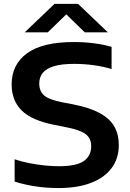

<svg xmlns="http://www.w3.org/2000/svg" viewBox="-20 -968 678 998"><path d="M284.5 9.5Q222.5 9.5 164.8 0.8Q107 -8 56 -24V-140Q91.5 -128 132 -120Q172.5 -112 212.5 -108Q252.5 -104 286 -104Q377.5 -104 415.8 -131Q454 -158 454 -207.5Q454 -249.5 424.8 -271.2Q395.5 -293 320.5 -307.5L265 -318.5Q146 -341.5 93.2 -393.2Q40.5 -445 40.5 -529Q40.5 -633 120.8 -691.2Q201 -749.5 362.5 -749.5Q418.5 -749.5 468.8 -743Q519 -736.5 560 -724.5V-609Q518.5 -622 467.8 -629Q417 -636 365.5 -636Q300 -636 260 -623.8Q220 -611.5 202 -588.8Q184 -566 184 -534.5Q184 -494 209.5 -472Q235 -450 302.5 -436.5L358 -426Q445 -409 497.8 -380.5Q550.5 -352 574 -310.8Q597.5 -269.5 597.5 -214.5Q597.5 -144 560 -94Q522.5 -44 452.5 -17.2Q382.5 9.5 284.5 9.5ZM108.5 -800 263.5 -948H385.5L540.5 -800H420.5L310 -907.5H339L228.5 -800Z"/></svg>

Font: Encode Sans SC Expanded SemiBold
Style: Regular
Weight: 600
Width: 7
Designer: Multiple Designers
Foundry: Impallari Type
Version: Version 3.002